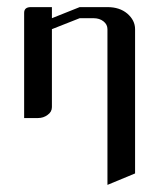

<svg xmlns="http://www.w3.org/2000/svg" viewBox="-20 -332 448 540"><path d="M47.9 0V-295.9Q47.9 -312 66.9 -312H126V-280.8L204.1 -312H282.2Q316.4 -312 337.9 -293.9Q359.9 -274.9 359.9 -250V155.8L282.2 188V-250Q282.2 -263.2 271 -272Q259.8 -280.8 243.2 -280.8H204.1L126 -250V-30.8Q126 -17.1 113.8 -8.8Q102.1 0 86.9 0Z"/></svg>

Font: Hhenum
Style: Regular
Weight: 400
Designer: T. Christopher White
Version: Version 1.0